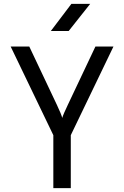

<svg xmlns="http://www.w3.org/2000/svg" viewBox="-20 -970 640 990"><path d="M255 0V-273L35 -730H131L273 -430Q285 -405 292 -387.5Q299 -370 301 -362Q303 -370 310.5 -387.5Q318 -405 330 -430L472 -730H565L345 -273V0ZM242 -810 348 -950H445L334 -810Z"/></svg>

Font: JetBrainsMonoNL NF
Style: Regular
Weight: 400
Designer: Philipp Nurullin, Konstantin Bulenkov
Foundry: JetBrains
Version: Version 2.304; ttfautohint (v1.8.4.7-5d5b);Nerd Fonts 3.2.1